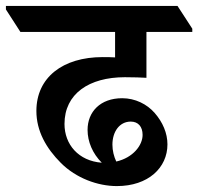

<svg xmlns="http://www.w3.org/2000/svg" viewBox="-72 -644 670 649"><path d="M323 -15C429 -15 494 -77 494 -156C494 -194 478 -231 451 -262C425 -292 385 -312 341 -312C267 -312 224 -266 224 -205C224 -165 241 -125 272 -94C193 -100 146 -156 146 -225C146 -327 229 -383 350 -383C382 -383 405 -382 423 -381V-536H578V-547L528 -624H-52V-612L-3 -536H317V-450C303 -451 289 -451 275 -451C140 -451 51 -382 51 -269C51 -201 84 -143 134 -93C185 -42 258 -15 323 -15ZM308 -155C308 -199 332 -233 370 -233C395 -233 410 -216 410 -188C410 -153 378 -111 321 -98C313 -115 308 -135 308 -155Z"/></svg>

Font: Noto Serif Devanagari SemiBold
Style: Regular
Weight: 600
Designer: Universal Thirst, Indian Type Foundry and the Monotype Design Team
Foundry: Monotype Imaging Inc.
Version: Version 2.004